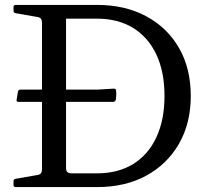

<svg xmlns="http://www.w3.org/2000/svg" viewBox="-20 -762 872 782"><path d="M151 0V-742H249V-78Q249 -66 254.5 -61Q260 -56 273 -56H375Q461 -56 522.5 -94Q584 -132 617 -203Q650 -274 650 -371Q650 -469 617 -539.5Q584 -610 522.5 -648Q461 -686 375 -686H249V-742H375Q490 -742 576 -695.5Q662 -649 709.5 -566Q757 -483 757 -371Q757 -260 709 -176.5Q661 -93 575.5 -46.5Q490 0 375 0ZM35 -732Q35 -742 44 -742H249V-527H151V-668Q151 -680 147 -685.5Q143 -691 131 -693L45 -708Q35 -709 35 -719ZM44 0Q35 0 35 -10V-23Q35 -33 45 -34L131 -49Q143 -51 147 -56.5Q151 -62 151 -74V-215H249V0ZM55 -347Q45 -347 48 -357L53 -388Q54 -397 64 -397H376L444 -401Q453 -401 453 -391Q454 -383 453.5 -374Q453 -365 452 -356Q449 -347 440 -347Z"/></svg>

Font: Hahmlet
Style: Regular
Weight: 400
Designer: Minjoo Ham & Mark Frömberg
Foundry: hypertype
Version: Version 1.002